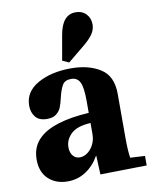

<svg xmlns="http://www.w3.org/2000/svg" viewBox="-90 -877 753 953"><g transform="rotate(-10 286.5 -400.0)"><path d="M85 -231Q155 -296 335 -307V-369Q335 -435 322 -461.5Q309 -488 278 -488Q247 -488 234.5 -468Q222 -448 212 -407Q205 -376 197.5 -357.5Q190 -339 173 -326Q156 -313 127 -313Q87 -313 68.5 -336Q50 -359 50 -393Q50 -463 118 -501.5Q186 -540 286 -540Q375 -540 434 -502.5Q493 -465 493 -375V-152Q493 -88 499 -52L573 -48V0L339 4L335 -90H333Q307 -44 266 -17Q225 10 174 10Q115 10 77.5 -25Q40 -60 40 -123Q40 -190 85 -231ZM254 -97Q274 -97 292.5 -110.5Q311 -124 323 -147.5Q335 -171 335 -200V-256Q266 -252 236 -223Q206 -194 206 -156Q206 -130 219 -113.5Q232 -97 254 -97ZM283 -570 250 -585 272 -710Q289 -810 357 -810Q390 -810 410 -789Q430 -768 430 -736Q430 -711 415 -688.5Q400 -666 367 -639Z"/></g></svg>

Font: Minipax
Style: Bold
Weight: 700
Designer: Raphaël Ronot, Igor Stepanchenko (Cyrillic)
Foundry: steppetype
Version: Version 1.002